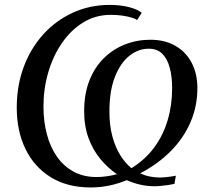

<svg xmlns="http://www.w3.org/2000/svg" viewBox="-20 -772 864 802"><path d="M358.5 11Q261.5 11 192.5 -31.5Q123.5 -74 86.8 -149Q50 -224 50 -322.5Q50 -414.5 79.2 -492.8Q108.5 -571 161.2 -629Q214 -687 284.8 -719.2Q355.5 -751.5 438.5 -751.5Q483 -751.5 519 -742.2Q555 -733 572 -718.5L552.5 -688Q547 -693.5 530.2 -698.5Q513.5 -703.5 490.5 -706.8Q467.5 -710 443 -710Q379 -710 327.2 -678Q275.5 -646 238.2 -591.5Q201 -537 181.2 -468.5Q161.5 -400 161.5 -327Q161.5 -265 175.8 -211.2Q190 -157.5 218 -117.5Q246 -77.5 287.5 -55Q329 -32.5 383 -32.5Q404 -32.5 426.8 -35.8Q449.5 -39 468.5 -44.5Q430.5 -70 399.5 -107.5Q368.5 -145 350 -194.8Q331.5 -244.5 331.5 -308Q331.5 -380 353.5 -435.8Q375.5 -491.5 414 -529.2Q452.5 -567 502.5 -586.5Q552.5 -606 608 -606Q668.5 -606 712.8 -580.5Q757 -555 780.8 -509.5Q804.5 -464 804.5 -404Q804.5 -329 776.2 -262.8Q748 -196.5 694.5 -142Q641 -87.5 565.5 -48Q584.5 -39 605.2 -34.8Q626 -30.5 648.5 -30.5Q659 -30.5 672.2 -31.8Q685.5 -33 697.2 -35Q709 -37 714.5 -38L709 -4.5Q698 -1.5 682.8 0.8Q667.5 3 652.5 4.5Q637.5 6 626 6Q595.5 6 566.5 -0.5Q537.5 -7 509.5 -19.5Q476 -5.5 438 2.8Q400 11 358.5 11ZM529 -69.5Q586.5 -105 624 -155.8Q661.5 -206.5 680.2 -269.5Q699 -332.5 699 -403.5Q699 -452 689 -489.2Q679 -526.5 657.8 -547.5Q636.5 -568.5 602 -568.5Q559 -569 521.5 -539.8Q484 -510.5 460.5 -452Q437 -393.5 437 -306Q437 -248 449.5 -202Q462 -156 483 -122.8Q504 -89.5 529 -69.5Z"/></svg>

Font: Merriweather 96pt
Style: Italic
Weight: 400
Italic angle: -7.8°
Version: Version 2.101